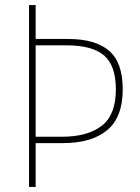

<svg xmlns="http://www.w3.org/2000/svg" viewBox="-20 -734 548 754"><path d="M462 -383Q462 -274 401 -223Q340 -172 227 -172H120V0H94V-714H120V-581H247Q354 -581 408 -535Q462 -489 462 -383ZM223 -197Q324 -197 379.5 -240Q435 -283 435 -383Q435 -476 389 -516Q343 -556 240 -556H120V-197Z"/></svg>

Font: Noto Sans Khmer UI SemiCondensed Thin
Style: Regular
Weight: 100
Width: 4
Designer: Danh Hong and the Monotype Design Team
Foundry: Monotype Imaging Inc.
Version: Version 2.002; ttfautohint (v1.8.4.7-5d5b)